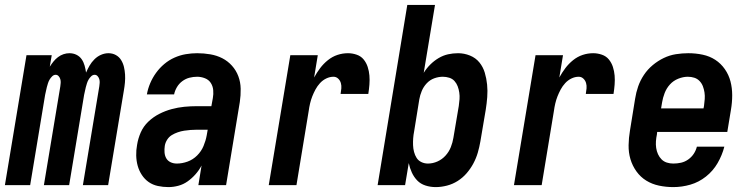

<svg xmlns="http://www.w3.org/2000/svg" viewBox="-37 -755 3057 783"><path d="M-17 0 71 -530H174L166 -483Q173 -494 181 -504Q189 -514 199.5 -522Q210 -530 222 -534Q234 -538 246 -538Q262 -538 275 -531.5Q288 -525 296 -513.5Q304 -502 308 -487.5Q312 -473 314 -459Q320 -473 328 -487Q336 -501 348 -513Q360 -525 375 -531.5Q390 -538 405 -538Q422 -538 435.5 -530.5Q449 -523 457 -510Q465 -497 468.5 -482Q472 -467 473 -451Q474 -435 472.5 -418.5Q471 -402 468 -385L404 0H301L368 -403Q369 -410 369.5 -417.5Q370 -425 368 -432Q366 -439 361 -444.5Q356 -450 349 -450Q341 -450 334.5 -443.5Q328 -437 324 -430Q320 -423 317.5 -415Q315 -407 313 -399.5Q311 -392 309.5 -384Q308 -376 306 -368L245 0H142L209 -403Q210 -410 210.5 -417.5Q211 -425 209 -432Q207 -439 202 -444.5Q197 -450 190 -450Q182 -450 175.5 -443.5Q169 -437 165 -430Q161 -423 158.5 -415Q156 -407 154 -399.5Q152 -392 150.5 -384Q149 -376 147 -368L86 0Z M650 8Q628 8 607 3.5Q586 -1 569.5 -12.5Q553 -24 541.5 -41.5Q530 -59 524.5 -79Q519 -99 518.5 -121Q518 -143 522 -164Q526 -190 537 -215Q548 -240 568 -259Q588 -278 612.5 -290.5Q637 -303 663 -310Q689 -317 714.5 -319.5Q740 -322 766 -322H825L831 -355Q834 -371 832.5 -387.5Q831 -404 822.5 -417Q814 -430 798.5 -436Q783 -442 767 -442Q751 -442 735.5 -438Q720 -434 706.5 -424Q693 -414 684.5 -399.5Q676 -385 673 -370H562Q566 -393 575.5 -415.5Q585 -438 599.5 -458Q614 -478 633 -494Q652 -510 674.5 -520Q697 -530 720.5 -534Q744 -538 767 -538Q794 -538 820.5 -533.5Q847 -529 869.5 -517.5Q892 -506 909 -487Q926 -468 935 -444Q944 -420 944.5 -393Q945 -366 941 -339L885 0H772L785 -80Q775 -61 760.5 -44.5Q746 -28 728.5 -15.5Q711 -3 690.5 2.5Q670 8 650 8ZM684 -88Q706 -88 728 -96Q750 -104 767 -121Q784 -138 793 -159.5Q802 -181 806 -203L810 -226H766Q753 -226 740 -225Q727 -224 714 -222Q701 -220 688 -215.5Q675 -211 663.5 -204Q652 -197 644.5 -185Q637 -173 635 -160Q633 -147 634 -133.5Q635 -120 641 -109.5Q647 -99 658.5 -93.5Q670 -88 684 -88Z M1059 0 1147 -530H1259L1244 -439Q1255 -459 1268.5 -477Q1282 -495 1300 -509.5Q1318 -524 1339 -531Q1360 -538 1382 -538Q1400 -538 1417.5 -532Q1435 -526 1446 -512.5Q1457 -499 1462.5 -482Q1468 -465 1469.5 -447Q1471 -429 1469.5 -410Q1468 -391 1465 -372H1352Q1354 -383 1355 -394.5Q1356 -406 1353 -416.5Q1350 -427 1342 -434.5Q1334 -442 1323 -442Q1308 -442 1293.5 -435Q1279 -428 1268 -416Q1257 -404 1249.5 -390Q1242 -376 1236.5 -362Q1231 -348 1227.5 -333Q1224 -318 1222 -303L1172 0Z M1740 8Q1718 8 1698 1.5Q1678 -5 1664.5 -19Q1651 -33 1642.5 -51.5Q1634 -70 1630 -90L1615 0H1503L1624 -735H1737L1691 -458Q1702 -476 1717.5 -491.5Q1733 -507 1751.5 -518Q1770 -529 1790 -533.5Q1810 -538 1831 -538Q1856 -538 1879.5 -528.5Q1903 -519 1918 -500.5Q1933 -482 1940 -458.5Q1947 -435 1949.5 -410Q1952 -385 1950 -359Q1948 -333 1944 -308L1922 -178Q1918 -155 1911.5 -132.5Q1905 -110 1893.5 -88.5Q1882 -67 1866 -48.5Q1850 -30 1829.5 -17Q1809 -4 1785.5 2Q1762 8 1740 8ZM1708 -88Q1728 -88 1747 -96.5Q1766 -105 1780 -120.5Q1794 -136 1801.5 -155Q1809 -174 1812 -193L1834 -323Q1836 -337 1837 -350.5Q1838 -364 1836 -377.5Q1834 -391 1829.5 -403Q1825 -415 1816.5 -424.5Q1808 -434 1795 -438Q1782 -442 1769 -442Q1751 -442 1733.5 -435.5Q1716 -429 1703 -415Q1690 -401 1683 -384Q1676 -367 1673 -350L1652 -220Q1649 -205 1648 -191Q1647 -177 1647.5 -163Q1648 -149 1651.5 -135.5Q1655 -122 1662 -111Q1669 -100 1681.5 -94Q1694 -88 1708 -88Z M2059 0 2147 -530H2259L2244 -439Q2255 -459 2268.5 -477Q2282 -495 2300 -509.5Q2318 -524 2339 -531Q2360 -538 2382 -538Q2400 -538 2417.5 -532Q2435 -526 2446 -512.5Q2457 -499 2462.5 -482Q2468 -465 2469.5 -447Q2471 -429 2469.5 -410Q2468 -391 2465 -372H2352Q2354 -383 2355 -394.5Q2356 -406 2353 -416.5Q2350 -427 2342 -434.5Q2334 -442 2323 -442Q2308 -442 2293.5 -435Q2279 -428 2268 -416Q2257 -404 2249.5 -390Q2242 -376 2236.5 -362Q2231 -348 2227.5 -333Q2224 -318 2222 -303L2172 0Z M2709 8Q2679 8 2650.5 2Q2622 -4 2598.5 -18.5Q2575 -33 2558.5 -56Q2542 -79 2534 -106Q2526 -133 2526.5 -163Q2527 -193 2532 -222L2553 -352Q2557 -378 2565.5 -402.5Q2574 -427 2589 -449.5Q2604 -472 2625 -489.5Q2646 -507 2670 -518.5Q2694 -530 2719.5 -534Q2745 -538 2770 -538Q2800 -538 2828.5 -532Q2857 -526 2880 -511Q2903 -496 2919 -473Q2935 -450 2942 -423Q2949 -396 2949 -366.5Q2949 -337 2944 -308L2929 -217H2643L2642 -207Q2639 -193 2638 -179Q2637 -165 2639 -151.5Q2641 -138 2646.5 -126Q2652 -114 2661 -105Q2670 -96 2682.5 -92Q2695 -88 2709 -88Q2725 -88 2740.5 -91.5Q2756 -95 2769.5 -104.5Q2783 -114 2792 -127.5Q2801 -141 2805 -157H2917Q2908 -122 2889.5 -90Q2871 -58 2842 -35Q2813 -12 2778.5 -2Q2744 8 2709 8ZM2659 -313H2832L2834 -323Q2836 -337 2837 -351Q2838 -365 2836 -378Q2834 -391 2829.5 -403Q2825 -415 2816 -424.5Q2807 -434 2794.5 -438Q2782 -442 2768 -442Q2749 -442 2729 -434Q2709 -426 2695 -410.5Q2681 -395 2673.5 -375.5Q2666 -356 2663 -337Z"/></svg>

Font: Iosevka Curly Oblique
Style: Bold
Weight: 700
Italic angle: -9°
Monospace: yes
Designer: Belleve Invis
Foundry: Belleve Invis
Version: Version 11.1.0; ttfautohint (v1.8.3)